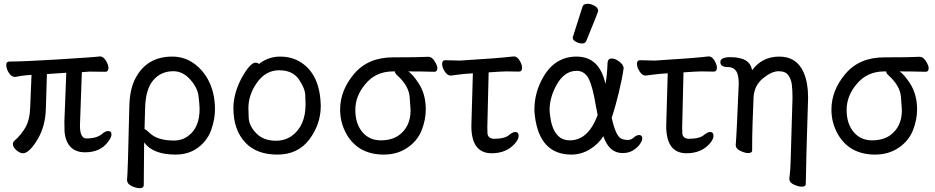

<svg xmlns="http://www.w3.org/2000/svg" viewBox="-20 -790 4922 1011"><path d="M101 17Q85 17 66.5 1Q48 -15 48 -31Q48 -41 55 -48Q90 -78 113.5 -118Q137 -158 139 -226L146 -396Q95 -392 82.5 -389Q70 -386 58 -385Q41 -385 27 -406Q13 -427 13 -448Q13 -466 30 -466Q99 -466 268 -476Q481 -489 507 -493Q524 -493 537.5 -471Q551 -449 551 -432Q551 -412 534 -412L450 -413L411 -410L401 -129Q401 -61 435 -61Q491 -61 519 -86Q536 -100 549 -100Q567 -100 567 -82Q567 -68 551 -46Q510 12 428 12Q333 12 320 -93Q319 -109 319 -149L329 -407L227 -400Q224 -312 221.5 -217.5Q219 -123 176 -53Q133 17 101 17Z M896 -50Q940 -50 972 -75Q1031 -119 1031 -216Q1031 -237 1025.5 -283Q1020 -329 981 -372Q942 -415 893 -415Q827 -415 786.5 -367Q746 -319 744 -218L741 -110Q747 -110 770 -88Q811 -50 896 -50ZM715 201Q697 201 673 189.5Q649 178 649 158Q653 127 661 -229Q663 -324 695 -381Q755 -492 887 -492Q946 -492 993.5 -461Q1041 -430 1072 -377Q1112 -307 1112 -214Q1112 -164 1093 -108Q1074 -52 1024.5 -14Q975 24 904 24Q786 24 739 -40L737 184Q737 201 715 201Z M1433 -49Q1480 -49 1516 -74Q1589 -127 1589 -241Q1589 -249 1587.5 -287.5Q1586 -326 1553 -373Q1520 -420 1450 -420Q1380 -420 1334 -356Q1288 -292 1288 -220Q1288 -214 1289.5 -171Q1291 -128 1329 -88.5Q1367 -49 1433 -49ZM1441 24Q1332 24 1273 -38Q1209 -105 1209 -220Q1209 -296 1251 -377Q1297 -460 1325 -460Q1338 -460 1343 -453Q1393 -492 1455 -492Q1517 -492 1564 -462Q1666 -397 1669 -232Q1669 -136 1609 -56Q1549 24 1441 24Z M2078 -76Q2142 -121 2142 -210Q2142 -221 2137 -280Q2132 -339 2072 -393Q2060 -403 2059 -414H2050Q1957 -414 1902 -345Q1851 -284 1851 -211Q1851 -134 1893 -89Q1929 -51 1985 -51Q2041 -51 2078 -76ZM2001 24Q1867 24 1805 -83Q1771 -143 1771 -213Q1771 -314 1844.5 -401Q1918 -488 2049 -488Q2185 -488 2236 -491Q2254 -491 2268.5 -468Q2283 -445 2283 -431Q2283 -412 2267 -412Q2200 -414 2130 -414Q2153 -399 2184 -352Q2222 -294 2222 -214Q2222 -159 2200 -103.5Q2178 -48 2125 -12Q2072 24 2001 24Z M2569 17Q2462 17 2462 -127L2470 -404Q2419 -401 2392 -397Q2365 -393 2353 -392Q2336 -392 2322 -413.5Q2308 -435 2308 -454Q2308 -473 2325 -473L2402 -471Q2602 -483 2686 -493Q2703 -493 2716 -471.5Q2729 -450 2729 -433Q2729 -413 2712 -413L2647 -414Q2625 -414 2553 -409L2546 -118L2547 -86Q2550 -62 2579 -59Q2640 -59 2663 -81Q2681 -95 2693 -95Q2711 -95 2711 -74Q2711 -58 2693 -36Q2648 17 2569 17Z M2981 -51Q3077 -51 3127 -184L3117 -236Q3101 -333 3080 -375Q3059 -417 3016 -417Q2951 -417 2909 -340Q2874 -275 2874 -212Q2874 -199 2876 -186Q2891 -51 2981 -51ZM2989 24Q2820 24 2796 -183Q2794 -198 2794 -213Q2794 -303 2840 -383Q2902 -492 3016 -492Q3137 -492 3168 -348Q3177 -391 3179 -458Q3180 -482 3202 -482Q3219 -482 3240.5 -466Q3262 -450 3264 -432Q3257 -380 3238.5 -303Q3220 -226 3201 -170Q3221 -78 3249 -61Q3264 -53 3287 -53Q3303 -53 3317.5 -66Q3332 -79 3345 -79Q3362 -79 3362 -61Q3362 -49 3349.5 -31Q3337 -13 3314 1.5Q3291 16 3258 16Q3187 16 3157 -73Q3131 -31 3085.5 -3.5Q3040 24 2989 24ZM3045 -561Q3029 -561 3012.5 -570Q2996 -579 2996 -590Q2996 -598 2998 -600L3047 -754Q3051 -770 3074 -770Q3093 -770 3111.5 -759Q3130 -748 3130 -732Q3130 -728 3067 -574Q3062 -561 3045 -561Z M3595 17Q3488 17 3488 -127L3496 -404Q3445 -401 3418 -397Q3391 -393 3379 -392Q3362 -392 3348 -413.5Q3334 -435 3334 -454Q3334 -473 3351 -473L3428 -471Q3628 -483 3712 -493Q3729 -493 3742 -471.5Q3755 -450 3755 -433Q3755 -413 3738 -413L3673 -414Q3651 -414 3579 -409L3572 -118L3573 -86Q3576 -62 3605 -59Q3666 -59 3689 -81Q3707 -95 3719 -95Q3737 -95 3737 -74Q3737 -58 3719 -36Q3674 17 3595 17Z M4202 193Q4185 193 4161.5 182.5Q4138 172 4137 156L4136 153Q4142 110 4143 65L4153 -274Q4153 -316 4149.5 -344.5Q4146 -373 4131 -394Q4116 -415 4080 -415Q4043 -415 3997.5 -377.5Q3952 -340 3948 -279Q3941 -104 3941 -74Q3941 -10 3940.5 3Q3940 16 3919 16Q3903 16 3878.5 4.5Q3854 -7 3854 -26Q3858 -64 3870 -350Q3870 -364 3868 -379Q3862 -437 3812 -437Q3773 -437 3773 -463Q3773 -489 3826 -489Q3930 -489 3940 -420Q3993 -492 4084 -492Q4175 -492 4212 -408Q4235 -354 4235 -281V-270Q4224 73 4223 179Q4223 193 4202 193Z M4665 -76Q4729 -121 4729 -210Q4729 -221 4724 -280Q4719 -339 4659 -393Q4647 -403 4646 -414H4637Q4544 -414 4489 -345Q4438 -284 4438 -211Q4438 -134 4480 -89Q4516 -51 4572 -51Q4628 -51 4665 -76ZM4588 24Q4454 24 4392 -83Q4358 -143 4358 -213Q4358 -314 4431.5 -401Q4505 -488 4636 -488Q4772 -488 4823 -491Q4841 -491 4855.5 -468Q4870 -445 4870 -431Q4870 -412 4854 -412Q4787 -414 4717 -414Q4740 -399 4771 -352Q4809 -294 4809 -214Q4809 -159 4787 -103.5Q4765 -48 4712 -12Q4659 24 4588 24Z"/></svg>

Font: LXGW WenKai Lite
Style: Bold
Weight: 700
Designer: LXGW / Fontworks Inc.
Foundry: LXGW / Fontworks Inc.
Version: Version 1.330;April 28, 2024